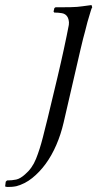

<svg xmlns="http://www.w3.org/2000/svg" viewBox="-89 -484 387 764"><path d="M127.4 -452 124.1 -438 127.2 -434C137.9 -434 148 -433.2 157.6 -431.5C167.2 -429.8 174.5 -425 179.3 -417C180.8 -415 182.4 -411 184 -405C185.6 -399 185.9 -392.3 184.9 -385C182.9 -373.7 180 -359 176.2 -341L164.8 -287C160.9 -269 157.3 -252.3 153.7 -237L146.1 -204L139.7 -176.5C136.6 -162.8 132.7 -146.8 128.2 -128.5C123.6 -110.2 119 -90.8 114.3 -70.5C109.6 -50.2 105 -30.8 100.4 -12.5C95.8 5.8 91.8 21.8 88.3 35.5C84.8 49.2 82.6 58 81.7 62C73.6 94 64.5 122.7 54.3 148C44.2 173.3 29.5 194 10.5 210C-2.1 221.3 -13.8 228.2 -24.7 230.5C-35.6 232.8 -47.7 234 -61 234L-66.2 239L-68.6 258L-61 260C-54.4 260 -48.3 259.8 -42.9 259.5C-37.5 259.2 -31.3 258.3 -24.3 257C-1.6 251 19.6 240.2 39.2 224.5C58.8 208.8 76.6 190 92.7 168C108.8 146 122.9 121 135 93C147.2 65 156.8 35.3 164.1 4L218.6 -232L232 -290C235.6 -306 238.9 -319.5 241.8 -330.5C244.7 -341.5 247.1 -350.7 249.2 -358C251.2 -365.3 252.9 -372 254.3 -378C255.3 -382.7 256.9 -388.7 258.9 -396C261 -403.3 263.2 -411 265.7 -419C268.2 -427 270.4 -434.3 272.3 -441C274.2 -447.7 276.1 -452.3 278 -455L275.1 -464L239 -459C225.8 -457 210.6 -455.8 193.2 -455.5C175.8 -455.2 161.4 -455 150 -455H132Z"/></svg>

Font: Quattrocento
Style: Italic
Weight: 400
Italic angle: -13°
Designer: Pablo Impallari
Foundry: Pablo Impallari, Igino Marini, Branda Gallo
Version: Version 2.000